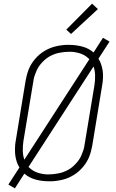

<svg xmlns="http://www.w3.org/2000/svg" viewBox="-20 -990 640 1057"><path d="M62 47 26 26 87 -68Q78 -82 72.5 -98.5Q67 -115 64.5 -132.5Q62 -150 62.5 -171.5Q63 -193 65 -205L121 -546Q124 -562 128 -577.5Q132 -593 138 -608Q144 -623 152.5 -637Q161 -651 172 -664Q183 -677 195.5 -688Q208 -699 222.5 -708Q237 -717 252.5 -723.5Q268 -730 283.5 -734Q299 -738 317.5 -740.5Q336 -743 347 -743H360Q398 -743 433.5 -733.5Q469 -724 495 -701L547 -782L583 -761L522 -667Q531 -653 536.5 -636.5Q542 -620 545 -602.5Q548 -585 547 -563.5Q546 -542 544 -530L488 -189Q485 -173 481 -157.5Q477 -142 471 -127Q465 -112 456.5 -98Q448 -84 437 -71Q426 -58 413.5 -47Q401 -36 386.5 -27Q372 -18 357 -11.5Q342 -5 326 -1Q310 3 291.5 5.5Q273 8 263 8H249Q211 8 176 -1.5Q141 -11 114 -34ZM114 -111 472 -664Q462 -674 451 -681.5Q440 -689 426.5 -694Q413 -699 397 -702Q381 -705 371 -705H359Q346 -705 333.5 -703.5Q321 -702 307.5 -699.5Q294 -697 281.5 -692.5Q269 -688 256.5 -681.5Q244 -675 233 -666Q222 -657 212.5 -647Q203 -637 195 -625.5Q187 -614 181.5 -601.5Q176 -589 171 -574.5Q166 -560 165 -551L109 -214Q105 -187 105.5 -160.5Q106 -134 114 -111ZM238 -30H250Q263 -30 275.5 -31.5Q288 -33 301.5 -35.5Q315 -38 327.5 -42.5Q340 -47 352.5 -53.5Q365 -60 376 -69Q387 -78 396.5 -88Q406 -98 414 -109.5Q422 -121 427.5 -133.5Q433 -146 438 -160.5Q443 -175 444 -184L500 -521Q504 -548 503.5 -574.5Q503 -601 495 -624L137 -71Q147 -61 158 -53.5Q169 -46 182.5 -41Q196 -36 212 -33Q228 -30 238 -30ZM371 -803 345 -827 487 -970 519 -940Z"/></svg>

Font: Iosevka Aile Extralight
Style: Italic
Weight: 200
Italic angle: -9°
Designer: Belleve Invis
Foundry: Belleve Invis
Version: Version 31.1.0; ttfautohint (v1.8.4)